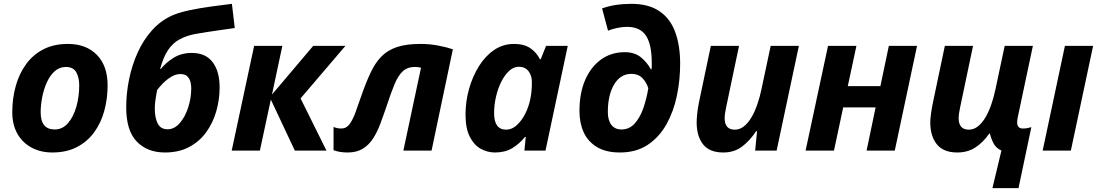

<svg xmlns="http://www.w3.org/2000/svg" viewBox="-20 -785 5735 1001"><path d="M253 10Q192 10 144.5 -15.5Q97 -41 70.5 -88Q44 -135 44 -200Q44 -272 62 -336.5Q80 -401 116 -450.5Q152 -500 206.5 -528Q261 -556 334 -556Q429 -556 485 -499Q541 -442 541 -340Q541 -271 524 -208Q507 -145 471.5 -96Q436 -47 381.5 -18.5Q327 10 253 10ZM265 -110Q306 -110 334.5 -143Q363 -176 378 -228.5Q393 -281 393 -340Q393 -381 377.5 -408.5Q362 -436 323 -436Q290 -436 265 -413.5Q240 -391 224 -355Q208 -319 200 -278Q192 -237 192 -200Q192 -110 265 -110Z M840 10Q748 10 693 -47Q638 -104 638 -225Q638 -298 653 -371.5Q668 -445 697.5 -510.5Q727 -576 772 -626.5Q817 -677 877 -704Q913 -720 967.5 -731.5Q1022 -743 1081 -751Q1140 -759 1189 -765L1204 -639Q1173 -634 1134.5 -629Q1096 -624 1059 -618Q1022 -612 994 -607Q949 -598 914 -578.5Q879 -559 855 -522.5Q831 -486 815 -426L818 -425Q843 -457 884 -483Q925 -509 980 -509Q1052 -509 1088.5 -461Q1125 -413 1125 -329Q1125 -267 1108 -206.5Q1091 -146 1056 -97Q1021 -48 967 -19Q913 10 840 10ZM854 -111Q889 -111 917 -143Q945 -175 961 -224.5Q977 -274 977 -324Q977 -359 963.5 -379Q950 -399 921 -399Q897 -399 873.5 -385Q850 -371 830.5 -351.5Q811 -332 799 -315Q795 -294 791 -268Q787 -242 787 -220Q787 -170 802.5 -140.5Q818 -111 854 -111Z M1188 0 1305 -546H1452L1398 -292L1613 -546H1781L1547 -272L1682 0H1517L1392 -266L1335 0Z M1792 10Q1750 10 1719 -2V-123Q1738 -115 1760 -115Q1786 -115 1803 -138.5Q1820 -162 1834 -201Q1848 -240 1864 -286Q1888 -355 1912 -406Q1936 -457 1968 -490Q2000 -523 2049 -539.5Q2098 -556 2172 -556Q2222 -556 2267 -547Q2312 -538 2341 -528L2230 0H2083L2175 -432Q2168 -434 2160 -435Q2152 -436 2144 -436Q2104 -436 2079.5 -413Q2055 -390 2036.5 -345Q2018 -300 1996 -233Q1979 -183 1962.5 -139Q1946 -95 1924 -61.5Q1902 -28 1870.5 -9Q1839 10 1792 10Z M2561 10Q2521 10 2486 -9.5Q2451 -29 2429 -72.5Q2407 -116 2407 -188Q2407 -255 2425 -320Q2443 -385 2476 -438.5Q2509 -492 2555.5 -524Q2602 -556 2660 -556Q2712 -556 2744.5 -534Q2777 -512 2795 -476H2799L2827 -546H2940L2824 0H2714L2721 -71H2717Q2688 -35 2650.5 -12.5Q2613 10 2561 10ZM2619 -109Q2649 -109 2675 -133Q2701 -157 2719.5 -194.5Q2738 -232 2746 -275Q2753 -311 2753 -357Q2753 -392 2735 -414.5Q2717 -437 2685 -437Q2658 -437 2634.5 -415.5Q2611 -394 2593.5 -359Q2576 -324 2566 -281Q2556 -238 2556 -195Q2556 -109 2619 -109Z M3212 10Q3139 10 3092 -18.5Q3045 -47 3023 -95.5Q3001 -144 3001 -206Q3001 -300 3031 -368.5Q3061 -437 3114 -475Q3167 -513 3237 -513Q3288 -513 3320.5 -487Q3353 -461 3373 -424H3377Q3378 -432 3378 -441.5Q3378 -451 3378 -456Q3378 -554 3347.5 -599.5Q3317 -645 3249 -645Q3226 -645 3199 -639.5Q3172 -634 3150 -625L3119 -741Q3151 -753 3190 -759Q3229 -765 3272 -765Q3361 -765 3417.5 -727Q3474 -689 3500 -618.5Q3526 -548 3526 -453Q3526 -368 3509 -286Q3492 -204 3454.5 -137Q3417 -70 3357 -30Q3297 10 3212 10ZM3220 -110Q3261 -110 3289 -141Q3317 -172 3334 -221Q3351 -270 3360 -325Q3350 -357 3328.5 -378.5Q3307 -400 3272 -400Q3215 -400 3182 -345Q3149 -290 3149 -201Q3149 -158 3167.5 -134Q3186 -110 3220 -110Z M3612 -147Q3612 -165 3615 -193.5Q3618 -222 3624 -251L3686 -546H3833L3766 -227Q3758 -190 3758 -169Q3758 -109 3811 -109Q3836 -109 3857.5 -125.5Q3879 -142 3896.5 -171Q3914 -200 3927.5 -238.5Q3941 -277 3950 -320L3998 -546H4145L4029 0H3917L3927 -101H3922Q3890 -52 3849 -21Q3808 10 3751 10Q3679 10 3645.5 -32.5Q3612 -75 3612 -147Z M4180 0 4297 -546H4445L4400 -336H4570L4614 -546H4761L4645 0H4498L4545 -225H4376L4328 0Z M4830 -147Q4830 -165 4834 -193.5Q4838 -222 4844 -251L4906 -546H5053L4986 -227Q4978 -190 4978 -169Q4978 -109 5031 -109Q5056 -109 5077.5 -125.5Q5099 -142 5116.5 -171Q5134 -200 5147.5 -238.5Q5161 -277 5170 -320L5218 -546H5365L5286 -173Q5283 -158 5283 -147Q5283 -115 5313 -115Q5325 -115 5335.5 -117Q5346 -119 5357 -122L5290 196H5154L5201 0Q5173 -13 5160.5 -36.5Q5148 -60 5141 -88H5137Q5106 -43 5065.5 -16.5Q5025 10 4971 10Q4899 10 4864.5 -32.5Q4830 -75 4830 -147Z M5416 0 5532 -546H5679L5563 0Z"/></svg>

Font: BC Sans
Style: Bold Italic
Weight: 700
Italic angle: -12°
Designer: Monotype Design Team
Province of B.C.
Foundry: Monotype Imaging Inc.
Version: Version 2.000;GOOG;noto-source:20170915:90ef993387c0